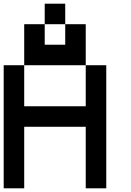

<svg xmlns="http://www.w3.org/2000/svg" viewBox="-20 -1020 707 1040"><path d="M111.1 -333.3V0H0V-666.7H111.1V-444.4H444.4V-666.7H555.6V0H444.4V-333.3ZM333.3 -888.9H222.2V-1000H333.3ZM111.1 -888.9H222.2V-777.8H333.3V-888.9H444.4V-666.7H111.1Z"/></svg>

Font: Pixeloid Mono
Style: Regular
Weight: 400
Monospace: yes
Designer: GGBotNet
Foundry: GGBotNet
Version: 0.5